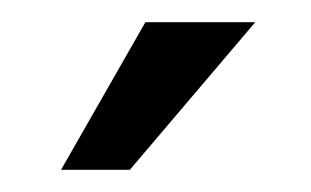

<svg xmlns="http://www.w3.org/2000/svg" viewBox="-20 -731 280 173"><path d="M111 -711H210L97 -578H35Z"/></svg>

Font: Varela
Style: Regular
Weight: 400
Designer: Joe Prince
Foundry: Joe Prince
Version: Version 1.000